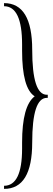

<svg xmlns="http://www.w3.org/2000/svg" viewBox="-20 -972 342 1234"><path d="M6 242V222Q122 222 122 -17V-56Q122 -292 203 -353Q122 -404 122 -646V-686Q122 -932 6 -932V-952Q187 -952 187 -652Q187 -363 281 -363H287V-343H281Q187 -343 187 -56Q187 242 6 242Z"/></svg>

Font: Ponomar
Style: Regular
Weight: 400
Version: Version 1.301; ttfautohint (v1.8.4.7-5d5b)